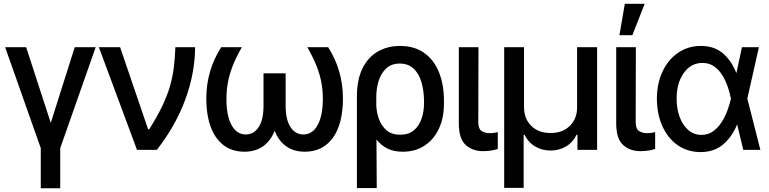

<svg xmlns="http://www.w3.org/2000/svg" viewBox="-20 -797 4089 1021"><path d="M7.3 -545.9H119.1L250 -143.6L377.4 -545.9H488.8L300.3 -9.3V204.1H196.8V-9.3Z M708.5 0 505.9 -545.9H618.7L767.6 -109.4H773.4Q814.9 -175.3 841.6 -230.5Q868.2 -285.6 883.1 -336.2Q897.9 -386.7 904.3 -437.7Q910.6 -488.8 912.6 -545.9H1017.6Q1016.6 -406.7 965.1 -267.1Q913.6 -127.4 814 0Z M1156.2 -545.9H1266.1Q1233.4 -488.8 1215.8 -442.4Q1198.2 -396 1191.2 -354.5Q1184.1 -313 1184.1 -270Q1184.1 -181.2 1211.4 -131.6Q1238.8 -82 1287.1 -82Q1329.6 -82 1355.5 -121.1Q1381.3 -160.2 1381.3 -234.4V-407.2H1499V-234.4Q1499 -160.2 1524.9 -121.1Q1550.8 -82 1592.8 -82Q1641.6 -82 1668.9 -131.6Q1696.3 -181.2 1696.8 -270Q1696.8 -313 1689.7 -354.5Q1682.6 -396 1664.8 -442.4Q1647 -488.8 1614.3 -545.9H1725.1Q1802.7 -424.3 1803.7 -275.4Q1803.7 -137.7 1750 -64Q1696.3 9.8 1601.1 9.8Q1542.5 9.8 1502 -19Q1461.4 -47.9 1440.4 -101.6Q1419.4 -47.9 1378.7 -19Q1337.9 9.8 1279.3 9.8Q1184.6 9.8 1130.9 -64Q1077.1 -137.7 1077.1 -275.4Q1077.6 -422.9 1156.2 -545.9Z M1877.9 203.1V-283.2Q1877.9 -372.6 1907.2 -432.4Q1936.5 -492.2 1988.3 -522.5Q2040 -552.7 2106.9 -552.7Q2184.6 -552.7 2236.8 -514.9Q2289.1 -477.1 2315.2 -410.6Q2341.3 -344.2 2340.8 -258.3V-248.5Q2341.3 -172.4 2314.7 -114.3Q2288.1 -56.2 2238.8 -23.2Q2189.5 9.8 2121.1 9.8Q2073.7 9.8 2039.8 -7.3Q2005.9 -24.4 1981.9 -55.2L1983.4 203.1ZM1981 -278.8V-234.4Q1982.4 -201.2 1994.6 -165.5Q2006.8 -129.9 2034.2 -105.2Q2061.5 -80.6 2108.4 -80.6Q2153.3 -80.6 2181.2 -104.2Q2209 -127.9 2221.9 -166.3Q2234.9 -204.6 2234.9 -248.5V-258.3Q2234.4 -314.5 2221.2 -359.9Q2208 -405.3 2179.4 -432.1Q2150.9 -459 2105.5 -459Q2061 -459 2033.2 -432.6Q2005.4 -406.2 1992.9 -365Q1980.5 -323.7 1981 -278.8Z M2419.9 -545.9H2524.4L2523.4 -146.5Q2523.9 -110.4 2542.2 -99.6Q2560.5 -88.9 2584.5 -88.9Q2596.7 -88.9 2608.6 -90.8Q2620.6 -92.8 2627 -94.2V-4.9Q2613.3 -0.5 2594 3.2Q2574.7 6.8 2549.3 6.8Q2492.2 6.8 2456.1 -26.6Q2419.9 -60.1 2419.9 -140.6Z M2661.1 202.1V-545.9H2766.6V-225.6Q2767.1 -165 2805.7 -127.2Q2844.2 -89.4 2908.2 -89.8Q2971.2 -89.4 3010 -127.4Q3048.8 -165.5 3048.8 -225.6V-545.9H3155.3V0H3050.8V-80.1H3045.9Q3025.9 -39.1 2988.8 -17.6Q2951.7 3.9 2908.2 3.4Q2863.8 3.9 2826.7 -17.6Q2789.6 -39.1 2769.5 -80.1H2764.6V202.1Z M3256.8 -545.9H3361.3L3360.4 -146.5Q3360.8 -110.4 3379.2 -99.6Q3397.5 -88.9 3421.4 -88.9Q3433.6 -88.9 3445.6 -90.8Q3457.5 -92.8 3463.9 -94.2V-4.9Q3450.2 -0.5 3430.9 3.2Q3411.6 6.8 3386.2 6.8Q3329.1 6.8 3293 -26.6Q3256.8 -60.1 3256.8 -140.6ZM3273.9 -609.9 3302.7 -776.9H3408.2L3342.8 -609.9Z M3703.1 11.7Q3634.3 10.7 3582.8 -25.6Q3531.2 -62 3502.4 -126Q3473.6 -189.9 3473.1 -272.5Q3473.6 -355 3503.9 -418.2Q3534.2 -481.4 3586.9 -517.1Q3639.6 -552.7 3707 -552.7Q3778.8 -552.7 3824.5 -513.2Q3870.1 -473.6 3895 -410.2H3896.5L3925.3 -545.9H4015.6L3954.1 -272.9L4023.4 0H3932.6L3900.4 -133.3H3898.9Q3873 -69.8 3825.2 -28.8Q3777.3 12.2 3703.1 11.7ZM3578.1 -272.5Q3578.1 -217.3 3594.7 -173.6Q3611.3 -129.9 3641.1 -104.7Q3670.9 -79.6 3710.4 -79.6Q3746.1 -79.6 3772.9 -99.4Q3799.8 -119.1 3818.6 -149.2Q3837.4 -179.2 3849.1 -212.2Q3860.8 -245.1 3866.7 -271.5V-272.9V-274.4Q3861.3 -300.8 3850.8 -332.8Q3840.3 -364.7 3822.8 -394.3Q3805.2 -423.8 3778.8 -443.1Q3752.4 -462.4 3714.8 -462.4Q3653.8 -461.9 3616 -408.7Q3578.1 -355.5 3578.1 -272.5Z"/></svg>

Font: Inter Tight Medium
Style: Regular
Weight: 500
Designer: Rasmus Andersson
Foundry: rsms
Version: Version 3.004; ttfautohint (v1.8.4.7-5d5b)